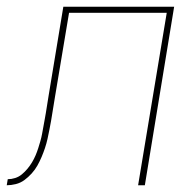

<svg xmlns="http://www.w3.org/2000/svg" viewBox="-58 -550 578 570"><path d="M-38 0 -35 -18Q-24 -18 -13 -21.5Q-2 -25 7 -32.5Q16 -40 23.5 -49Q31 -58 37 -68Q43 -78 47.5 -88.5Q52 -99 55.5 -110Q59 -121 62 -131.5Q65 -142 67 -153Q69 -164 71 -175Q73 -186 75 -197Q76 -201 76.5 -205.5Q77 -210 78 -214Q80 -227 82 -239Q84 -251 86 -264L130 -530H459L372 0H352L437 -512H147L105 -261Q103 -250 101.5 -239.5Q100 -229 98 -218Q96 -204 93.5 -190.5Q91 -177 88.5 -164Q86 -151 83 -137.5Q80 -124 75.5 -110.5Q71 -97 65.5 -84Q60 -71 53 -58.5Q46 -46 36 -35Q26 -24 14.5 -15.5Q3 -7 -11 -3.5Q-25 0 -38 0Z"/></svg>

Font: Iosevka Curly Thin Oblique
Style: Regular
Weight: 100
Italic angle: -9°
Monospace: yes
Designer: Belleve Invis
Foundry: Belleve Invis
Version: Version 11.1.0; ttfautohint (v1.8.3)